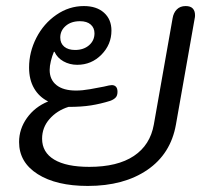

<svg xmlns="http://www.w3.org/2000/svg" viewBox="-20 -604 679 634"><path d="M43 -135Q43 -178 69 -214.5Q95 -251 139 -269Q109 -284 92.5 -312.5Q76 -341 76 -381Q76 -432 100 -479Q124 -526 166 -555Q208 -584 257 -584Q299 -584 323.5 -562Q348 -540 348 -503Q348 -457 315 -423.5Q282 -390 235 -390Q210 -390 189.5 -401.5Q169 -413 160 -433H158Q152 -419 148 -402.5Q144 -386 144 -373Q144 -341 166.5 -323Q189 -305 231 -305Q252 -305 277.5 -309.5Q303 -314 323 -318Q343 -323 349 -323Q358 -323 363 -317.5Q368 -312 368 -301Q368 -288 361.5 -281.5Q355 -275 344 -271Q312 -261 280.5 -256Q249 -251 206 -251Q168 -239 143.5 -211Q119 -183 119 -146Q119 -101 159 -77Q199 -53 275 -53Q368 -53 422 -89Q476 -125 488 -193L550 -544Q553 -562 564 -573Q575 -584 593 -584Q609 -584 616.5 -576Q624 -568 624 -554Q624 -547 623 -544L561 -193Q544 -96 466.5 -43Q389 10 270 10Q166 10 104.5 -29Q43 -68 43 -135ZM292 -494Q292 -512 279.5 -523Q267 -534 244 -534Q215 -534 197 -518.5Q179 -503 179 -480Q179 -461 192 -450Q205 -439 228 -439Q256 -439 274 -454.5Q292 -470 292 -494Z"/></svg>

Font: Kodchasan
Style: Italic
Weight: 400
Italic angle: -10°
Version: Version 1.000; ttfautohint (v1.6)